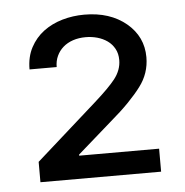

<svg xmlns="http://www.w3.org/2000/svg" viewBox="-40 -844 500 520"><g transform="rotate(-5 210.0 -584.0)"><path d="M207.4 -805.4Q277 -805.4 321.4 -768.5Q365.1 -731.9 365.1 -676.1Q365.1 -632.1 338.4 -596.9Q324.9 -578.8 304 -557.2Q283 -535.5 252.8 -509.9L160.5 -429V-426.1H377.8V-363.6H49.7V-419L215.9 -566.8Q255.7 -602.3 272.4 -623.6Q291.2 -647.7 291.2 -674.7Q291.2 -692.5 283.9 -705.6Q276.6 -718.8 264.6 -727.3Q252.5 -735.8 237.2 -740.1Q221.9 -744.3 206 -744.3Q186.8 -744.3 171.2 -739Q155.5 -733.7 144.4 -723.9Q133.2 -714.1 127 -700.6Q120.7 -687.1 120.7 -670.5H46.9Q46.9 -704.5 60.4 -729.9Q73.9 -755.3 96.2 -772Q118.6 -788.7 147.5 -797.1Q176.5 -805.4 207.4 -805.4Z"/></g></svg>

Font: Inter P
Style: Regular
Weight: 400
Designer: Rasmus Andersson
Foundry: rsms
Version: Version 3.018;git-588b23468